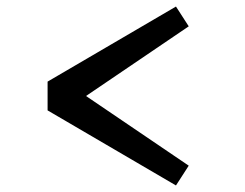

<svg xmlns="http://www.w3.org/2000/svg" viewBox="-20 -582 750 587"><path d="M125.5 -244.5V-332.5L518 -562L557 -501.5L243 -288.5L557 -75.5L518 -15Z"/></svg>

Font: League Mono
Style: Regular
Weight: 400
Width: 6
Designer: Tyler Finck
Foundry: The League of Moveable Type / Tyler Finck
Version: Version 2.300;RELEASE